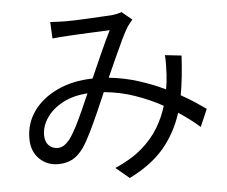

<svg xmlns="http://www.w3.org/2000/svg" viewBox="-55 -815 1110 938"><g transform="rotate(-5 500.0 -345.5)"><path d="M544 60 478 5Q557 -29 609.5 -74Q662 -119 693 -171Q724 -223 740 -277Q677 -312 604.5 -337Q532 -362 454 -369Q435 -325 413 -275Q391 -225 369 -180Q347 -135 328 -107Q301 -69 271 -53.5Q241 -38 202 -38Q147 -38 109.5 -75Q72 -112 72 -175Q72 -249 114 -308Q156 -367 231.5 -402.5Q307 -438 405 -440Q431 -499 458.5 -560.5Q486 -622 509 -668Q494 -667 466.5 -666Q439 -665 407 -663.5Q375 -662 346.5 -660.5Q318 -659 301 -658Q285 -657 265 -655.5Q245 -654 227 -652L223 -733Q243 -732 263 -731Q283 -730 298 -730Q318 -730 349.5 -731Q381 -732 415 -734Q449 -736 478.5 -737.5Q508 -739 524 -740Q553 -743 574 -751L624 -710Q617 -702 610.5 -694Q604 -686 598 -677Q584 -655 565.5 -616Q547 -577 526 -530.5Q505 -484 484 -437Q560 -429 629 -407Q698 -385 758 -356Q762 -376 764 -394.5Q766 -413 767 -431Q768 -454 768.5 -478Q769 -502 767 -523L848 -514Q845 -461 840 -413Q835 -365 827 -321Q863 -301 893.5 -281Q924 -261 948 -244L911 -158Q889 -178 862.5 -198Q836 -218 807 -237Q776 -140 714.5 -67Q653 6 544 60ZM205 -117Q222 -117 235.5 -125Q249 -133 265 -152Q283 -176 301.5 -212Q320 -248 338.5 -289.5Q357 -331 374 -370Q301 -365 250 -337Q199 -309 172 -268.5Q145 -228 145 -185Q145 -152 163 -134.5Q181 -117 205 -117Z"/></g></svg>

Font: Chocolate Classical Sans
Style: Regular
Weight: 400
Designer: 田海東、宇文滿月
Foundry: Moonlit Owen
Version: Version 1.001